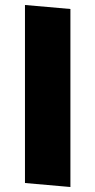

<svg xmlns="http://www.w3.org/2000/svg" viewBox="-20 -733 382 769"><path d="M80 -713V0L262 16V-697Z"/></svg>

Font: Catamaran Black
Style: Regular
Weight: 900
Designer: Pria Ravichandran
Version: Version 2.000